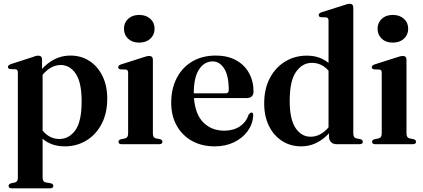

<svg xmlns="http://www.w3.org/2000/svg" viewBox="-20 -763 2241 1016"><path d="M202.5 -448.5V-398.5Q234 -432.5 271.2 -450.8Q308.5 -469 352.5 -469Q409 -469 453 -440.5Q497 -412 522.2 -360.8Q547.5 -309.5 547.5 -241.5Q547.5 -164 517.8 -107.2Q488 -50.5 437 -19.5Q386 11.5 323 11.5Q251.5 11.5 205.5 -29V177Q205.5 198.5 221 202L249.5 207Q262 211 262 220.5Q262 233.5 245 233.5H42Q25.5 233.5 25.5 220.5Q25.5 211 38.5 207L59.5 202.5Q74.5 198.5 74.5 177.5V-379.5Q74.5 -395 62.5 -396.5L33.5 -397.5Q22 -399.5 22 -409Q22 -417.5 36.5 -423.5L149.5 -460Q170.5 -468.5 181.5 -468.5Q202.5 -468.5 202.5 -448.5ZM301.5 -419Q249.5 -419 205.5 -367.5V-72Q242 -27.5 294 -27.5Q345 -27.5 378.5 -73.5Q412 -119.5 412 -227Q412 -327 380.8 -373Q349.5 -419 301.5 -419Z M716.5 -537.5Q680 -537.5 658 -558.2Q636 -579 636 -611Q636 -643 658.2 -663.5Q680.5 -684 716.5 -684Q753 -684 775.5 -663.5Q798 -643 798 -611Q798 -579 775.5 -558.2Q753 -537.5 716.5 -537.5ZM789 -447V-56.5Q789 -35 804 -31L827 -26.5Q839.5 -22.5 839.5 -13Q839.5 0 822.5 0H623.5Q607 0 607 -13Q607 -22 619 -26L643 -31Q658 -35.5 658 -56V-378.5Q658 -393.5 646 -395L617 -396Q605.5 -398 605.5 -407.5Q605.5 -416.5 620 -422L736 -459Q758.5 -467 768.5 -467Q789 -467 789 -447Z M1321.5 -279Q1321.5 -244 1284 -244H1006.5Q1013 -158 1056.2 -114.8Q1099.5 -71.5 1167.5 -71.5Q1215 -71.5 1249.2 -94.2Q1283.5 -117 1295.5 -156.5Q1304.5 -167.5 1310.5 -167.5Q1320.5 -167.5 1320 -152Q1317.5 -106.5 1290.8 -69.5Q1264 -32.5 1218.8 -10.5Q1173.5 11.5 1116 11.5Q1048 11.5 996.2 -17.2Q944.5 -46 915.2 -98Q886 -150 886 -219.5Q886 -293 914.8 -349.2Q943.5 -405.5 996.5 -437.2Q1049.5 -469 1122 -469Q1184 -469 1228.8 -444.5Q1273.5 -420 1297.5 -377Q1321.5 -334 1321.5 -279ZM1105.5 -438Q1061 -438 1033.2 -395.5Q1005.5 -353 1005.5 -271V-269H1173Q1190.5 -269 1190.5 -286Q1190.5 -362 1166.5 -400Q1142.5 -438 1105.5 -438Z M1378 -216Q1378 -293.5 1408.2 -350.2Q1438.5 -407 1489.5 -437.8Q1540.5 -468.5 1603.5 -468.5Q1672.5 -468.5 1718.5 -430V-654Q1718.5 -669.5 1706.5 -671L1677.5 -672Q1666.5 -674 1666.5 -683.5Q1666.5 -692.5 1681 -698L1796.5 -734.5Q1819.5 -743 1830 -743Q1849.5 -743 1849.5 -722.5V-56.5Q1849.5 -35 1865 -31L1887.5 -26.5Q1900 -22.5 1900 -13Q1900 0 1883 0H1760.5Q1743 0 1732 -10.8Q1721 -21.5 1721 -39.5V-57.5Q1656.5 11.5 1574 11.5Q1517 11.5 1472.8 -17Q1428.5 -45.5 1403.2 -96.5Q1378 -147.5 1378 -216ZM1513 -229.5Q1513 -131.5 1544 -85.5Q1575 -39.5 1623.5 -39.5Q1676 -39.5 1718.5 -89V-389Q1682.5 -430.5 1630 -430.5Q1580.5 -430.5 1546.8 -383.2Q1513 -336 1513 -229.5Z M2058.5 -537.5Q2022 -537.5 2000 -558.2Q1978 -579 1978 -611Q1978 -643 2000.2 -663.5Q2022.5 -684 2058.5 -684Q2095 -684 2117.5 -663.5Q2140 -643 2140 -611Q2140 -579 2117.5 -558.2Q2095 -537.5 2058.5 -537.5ZM2131 -447V-56.5Q2131 -35 2146 -31L2169 -26.5Q2181.5 -22.5 2181.5 -13Q2181.5 0 2164.5 0H1965.5Q1949 0 1949 -13Q1949 -22 1961 -26L1985 -31Q2000 -35.5 2000 -56V-378.5Q2000 -393.5 1988 -395L1959 -396Q1947.5 -398 1947.5 -407.5Q1947.5 -416.5 1962 -422L2078 -459Q2100.5 -467 2110.5 -467Q2131 -467 2131 -447Z"/></svg>

Font: Fraunces 72pt SemiBold
Style: Regular
Weight: 600
Version: Version 1.000;[b76b70a41]